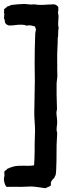

<svg xmlns="http://www.w3.org/2000/svg" viewBox="-20 -778 390 982"><path d="M13.7 177.7C40 176.8 64.5 177.7 88.9 177.7C105.5 177.7 122.1 175.8 138.7 175.8C155.3 175.8 193.4 181.6 211.9 184.6C219.7 180.7 227.5 177.7 238.3 172.9C241.2 168 240.2 160.2 240.2 155.3C243.2 148.4 245.1 142.6 257.8 131.8C258.8 127 261.7 122.1 264.6 117.2C269.5 99.6 269.5 -10.7 269.5 -37.1C269.5 -56.6 272.5 -76.2 272.5 -95.7C272.5 -102.5 269.5 -107.4 269.5 -114.3C269.5 -128.9 272.5 -140.6 272.5 -155.3C272.5 -170.9 268.6 -185.5 268.6 -204.1C268.6 -209 271.5 -214.8 271.5 -219.7C271.5 -244.1 269.5 -267.6 269.5 -293.9V-347.7C269.5 -362.3 273.4 -376 273.4 -390.6C273.4 -403.3 272.5 -416 272.5 -428.7C272.5 -436.5 273.4 -441.4 272.5 -460.9V-471.7C271.5 -509.8 275.4 -545.9 275.4 -584C275.4 -586.9 276.4 -590.8 277.3 -594.7C278.3 -609.4 276.4 -622.1 280.3 -634.8C278.3 -641.6 277.3 -648.4 277.3 -656.2C277.3 -668 279.3 -679.7 279.3 -692.4C279.3 -699.2 278.3 -706.1 276.4 -713.9C278.3 -719.7 279.3 -728.5 278.3 -741.2C275.4 -749 262.7 -755.9 254.9 -755.9C232.4 -755.9 211.9 -752.9 189.5 -752.9C177.7 -752.9 166 -753.9 154.3 -755.9C150.4 -754.9 144.5 -754.9 139.6 -754.9C128.9 -754.9 119.1 -756.8 106.4 -757.8C90.8 -757.8 55.7 -754.9 40 -752.9C33.2 -752 28.3 -746.1 17.6 -745.1C14.6 -740.2 8.8 -738.3 3.9 -733.4L1 -730.5C2 -728.5 1 -722.7 0 -713.9C1 -710 3.9 -708 1 -695.3C2 -695.3 1 -691.4 0 -684.6C4.9 -677.7 4.9 -668.9 5.9 -662.1C9.8 -657.2 9.8 -652.3 26.4 -647.5C38.1 -647.5 49.8 -648.4 74.2 -651.4C85 -651.4 104.5 -653.3 115.2 -646.5C118.2 -647.5 122.1 -648.4 128.9 -648.4C139.6 -648.4 148.4 -645.5 159.2 -642.6C160.2 -635.7 162.1 -631.8 164.1 -628.9C163.1 -621.1 161.1 -614.3 160.2 -606.4C158.2 -554.7 157.2 -502.9 157.2 -451.2C157.2 -420.9 158.2 -393.6 158.2 -365.2C158.2 -309.6 155.3 -254.9 155.3 -200.2C155.3 -169.9 159.2 -141.6 159.2 -111.3C159.2 -86.9 157.2 -63.5 157.2 -39.1V-7.8C157.2 16.6 156.2 42 154.3 67.4C119.1 74.2 83 64.5 46.9 74.2C36.1 77.1 27.3 81.1 16.6 85.9C13.7 93.8 2 92.8 2 103.5C2 110.4 2.9 115.2 2.9 120.1C2.9 125 0 129.9 0 134.8C0 142.6 1 165 13.7 177.7Z"/></svg>

Font: Caesar Dressing Cyrillic
Style: Regular
Weight: 400
Designer: Dathan Boardman
Foundry: Open Window
Version: Version 1.00;July 2, 2020;FontCreator 13.0.0.2642 64-bit